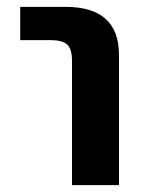

<svg xmlns="http://www.w3.org/2000/svg" viewBox="-20 -540 431 560"><path d="M39 -423V-520H171Q327 -520 327 -380V0H190V-363Q190 -397 176 -410Q162 -423 127 -423Z"/></svg>

Font: M PLUS 1p
Style: Bold
Weight: 700
Version: Version 1.062